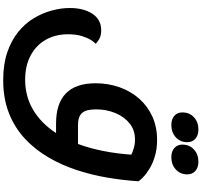

<svg xmlns="http://www.w3.org/2000/svg" viewBox="-50 -854 1259 1199"><g transform="rotate(90 579.5 -254.5)"><path d="M480 355Q381 355 306.5 329.5Q232 304 179 261Q126 218 93.5 163.5Q61 109 45.5 51Q30 -7 30 -61Q30 -147 66 -202Q102 -257 169 -257Q203 -257 225 -244Q247 -231 253 -222Q243 -214 229.5 -192.5Q216 -171 205 -135.5Q194 -100 194 -51Q194 30 229 90.5Q264 151 328 184.5Q392 218 478 218Q582 218 666 168Q750 118 811 25H752Q500 25 500 -222Q500 -302 525 -372Q550 -442 596.5 -494.5Q643 -547 708 -576.5Q773 -606 854 -606Q911 -606 956.5 -592Q1002 -578 1034.5 -558Q1067 -538 1086.5 -519Q1106 -500 1112 -490Q1106 -396 1089.5 -297.5Q1073 -199 1042 -104.5Q1011 -10 962.5 73Q914 156 846 219.5Q778 283 687 319Q596 355 480 355ZM761 -112H879Q932 -255 946 -445Q930 -453 905 -460.5Q880 -468 851 -468Q793 -468 751 -434.5Q709 -401 686 -345.5Q663 -290 663 -224Q663 -162 686 -137Q709 -112 761 -112ZM962 -695Q925 -695 904 -714Q883 -733 883 -763Q883 -808 913.5 -836Q944 -864 990 -864Q1026 -864 1047.5 -845Q1069 -826 1069 -795Q1069 -751 1038.5 -723Q1008 -695 962 -695ZM760 -695Q724 -695 703 -714Q682 -733 682 -763Q682 -808 712 -836Q742 -864 789 -864Q825 -864 846.5 -845Q868 -826 868 -795Q868 -751 837.5 -723Q807 -695 760 -695Z"/></g></svg>

Font: Lemonada SemiBold
Style: Regular
Weight: 600
Designer: Mohamed Gaber (Arabic), Eduardo Tunni (Latin)
Foundry: Kief Type Foundry
Version: Version 4.005; ttfautohint (v1.8.3)